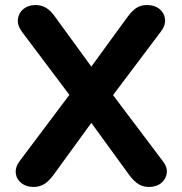

<svg xmlns="http://www.w3.org/2000/svg" viewBox="-20 -733 723 761"><path d="M113 8Q84 8 64.5 -7.5Q45 -23 42.5 -47Q40 -71 59 -96L255 -357L67 -607Q48 -633 51 -657.5Q54 -682 73 -697.5Q92 -713 121 -713Q145 -713 163.5 -701.5Q182 -690 200 -664L342 -469L484 -664Q503 -690 520.5 -701.5Q538 -713 563 -713Q593 -713 612 -697.5Q631 -682 634 -657.5Q637 -633 617 -607L428 -356L624 -96Q644 -71 641 -47Q638 -23 619 -7.5Q600 8 570 8Q547 8 528.5 -3.5Q510 -15 491 -41L342 -246L193 -41Q174 -15 155.5 -3.5Q137 8 113 8Z"/></svg>

Font: Chiron GoRound TC
Style: Bold
Weight: 700
Designer: Ryoko NISHIZUKA 西塚涼子 (kana, bopomofo & ideographs); Paul D. Hunt (Latin, Greek & Cyrillic); Sandoll Communications 산돌커뮤니
Foundry: Adobe
Version: Version 1.000;hotconv 1.1.1;makeotfexe 2.6.0